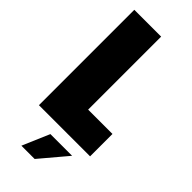

<svg xmlns="http://www.w3.org/2000/svg" viewBox="-287 -731 982 982"><g transform="rotate(45 204.5 -240.0)"><path d="M31 -690H225V-162H401V0H31ZM177 63H334L210 210H114Z"/></g></svg>

Font: Decalotype Black
Style: Regular
Weight: 900
Designer: Alfredo Marco Pradil
Foundry: Alfredo Marco Pradil
Version: Version 1.0